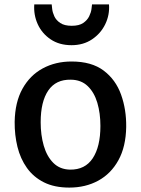

<svg xmlns="http://www.w3.org/2000/svg" viewBox="-20 -843 639 871"><path d="M294.5 8Q226.5 8 179 -16Q131.5 -40 102 -81.5Q72.5 -123 59.2 -176.8Q46 -230.5 46.5 -290Q48 -379.5 82 -440.5Q116 -501.5 174 -532.8Q232 -564 304.5 -564Q395.5 -564 450.2 -522.8Q505 -481.5 529.2 -413.8Q553.5 -346 552.5 -267Q551 -177.5 517.2 -116.2Q483.5 -55 425.8 -23.5Q368 8 294.5 8ZM297.5 -73.5Q366 -72.5 400.8 -125.2Q435.5 -178 435.5 -271.5Q435.5 -329.5 421.5 -376.8Q407.5 -424 377.8 -452.5Q348 -481 301.5 -481.5Q233.5 -483 199 -432.5Q164.5 -382 164.5 -288.5Q164.5 -230.5 178.5 -182Q192.5 -133.5 222 -104Q251.5 -74.5 297.5 -73.5ZM304.5 -638Q249 -638 209.8 -664.5Q170.5 -691 151.2 -733.2Q132 -775.5 135.5 -823H214.5Q215 -817.5 216.8 -802Q218.5 -786.5 226.5 -769Q234.5 -751.5 253.2 -738.8Q272 -726 305.5 -726Q339 -726 357.5 -738.8Q376 -751.5 384.5 -769Q393 -786.5 395 -802Q397 -817.5 397.5 -823H474.5Q478 -775.5 457.5 -733.2Q437 -691 397.5 -664.5Q358 -638 304.5 -638Z"/></svg>

Font: Tracken
Style: Regular
Weight: 400
Designer: Eben Sorkin
Foundry: Eben Sorkin
Version: Version 2.001